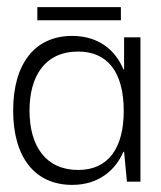

<svg xmlns="http://www.w3.org/2000/svg" viewBox="-20 -511 453 540"><path d="M183 9C260 9 306 -35 327 -84H329L337 0H375V-406H329V-316H327C307 -365 262 -410 183 -410C78 -410 17 -332 17 -200C17 -70 77 9 183 9ZM200 -33C108 -33 63 -101 63 -200C63 -295 105 -366 200 -366C281 -366 328 -310 328 -199C328 -95 285 -33 200 -33ZM320 -454V-491H85V-454Z"/></svg>

Font: OSH Darker Grotesque
Style: Regular
Weight: 400
Designer: Gabriel Lam
Foundry: TypeRant
Version: Version 1.000;Glyphs 3.1.1 (3148)